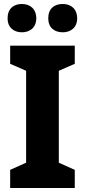

<svg xmlns="http://www.w3.org/2000/svg" viewBox="-20 -943 426 963"><path d="M18 -851C18 -805 49 -781 90 -781C130 -781 162 -805 162 -851C162 -899 130 -923 90 -923C49 -923 18 -900 18 -851ZM222 -851C222 -805 252 -781 295 -781C335 -781 367 -805 367 -851C367 -899 335 -923 295 -923C252 -923 222 -900 222 -851ZM355 0V-91L275 -127V-588L355 -623V-714H31V-623L111 -588V-127L31 -91V0Z"/></svg>

Font: Noto Sans Arabic UI SmCn XBd
Style: Regular
Weight: 800
Width: 4
Designer: Monotype Design Team, Nadine Chahine and Nizar Qandah
Foundry: Monotype Imaging Inc.
Version: Version 2.010